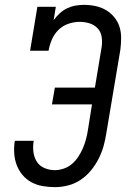

<svg xmlns="http://www.w3.org/2000/svg" viewBox="-20 -763 540 791"><path d="M206 8Q180 8 155 3.5Q130 -1 109 -12.5Q88 -24 72.5 -42.5Q57 -61 48.5 -84Q40 -107 38.5 -132.5Q37 -158 41 -183Q41 -183 41 -183Q41 -183 41 -183H119Q115 -161 117.5 -138.5Q120 -116 131 -98Q142 -80 162.5 -71Q183 -62 206 -62Q224 -62 243 -68.5Q262 -75 277 -88Q292 -101 303 -118Q314 -135 321.5 -152.5Q329 -170 334 -188.5Q339 -207 342 -226L359 -333H194L206 -402H371L399 -571Q402 -592 398.5 -612.5Q395 -633 381.5 -647Q368 -661 348.5 -667Q329 -673 308 -673Q285 -673 261.5 -665Q238 -657 220.5 -639.5Q203 -622 193.5 -599.5Q184 -577 180 -554H104L134 -735H210L201 -680Q212 -695 226 -708Q240 -721 257 -729Q274 -737 291.5 -740Q309 -743 326 -743Q350 -743 373.5 -738Q397 -733 416.5 -721.5Q436 -710 450.5 -692.5Q465 -675 472 -653.5Q479 -632 479 -607.5Q479 -583 476 -559L418 -214Q414 -187 406.5 -160.5Q399 -134 386 -108.5Q373 -83 354.5 -60.5Q336 -38 312 -22Q288 -6 260.5 1Q233 8 206 8Z"/></svg>

Font: Iosevka Slab
Style: Italic
Weight: 400
Italic angle: -9°
Monospace: yes
Designer: Belleve Invis
Foundry: Belleve Invis
Version: Version 11.1.0; ttfautohint (v1.8.3)